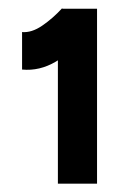

<svg xmlns="http://www.w3.org/2000/svg" viewBox="-20 -821 320 461"><path d="M119 -380V-747L129 -800H213V-380ZM33 -654V-744Q56 -742 81.5 -759.5Q107 -777 129 -801L192 -740Q153 -696 114 -673Q75 -650 33 -654Z"/></svg>

Font: Figtree Light
Style: Bold
Weight: 700
Version: Version 2.002